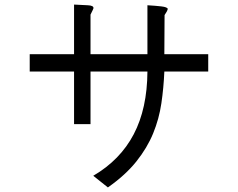

<svg xmlns="http://www.w3.org/2000/svg" viewBox="-20 -745 1040 840"><path d="M891 -508V-432H699Q696 -361 686 -293Q676 -225 650 -161.5Q624 -98 576.5 -38.5Q529 21 452 75L388 24Q506 -45 565 -157.5Q624 -270 625 -432H376V-202H304V-432H110V-508H304V-725Q338 -723 364 -722Q390 -721 389 -709Q389 -707 376 -681V-508H625V-722Q660 -720 686 -717Q712 -714 714 -706Q712 -696 700 -679L699 -508Z"/></svg>

Font: D2Coding
Style: Regular
Weight: 400
Monospace: yes
Designer: Yong-Rak Park; Jeong-Hwan Yoon; Sang-Min Lee;
Foundry: NHN Corporation
Version: Version 1.3.2; Build 20180524